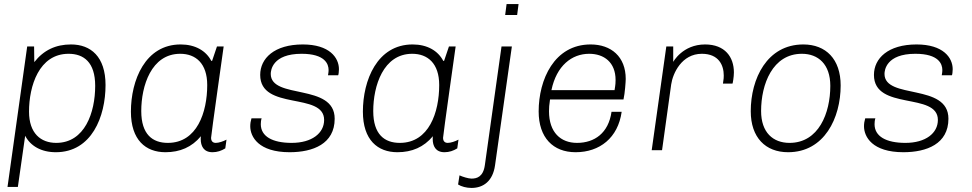

<svg xmlns="http://www.w3.org/2000/svg" viewBox="-20 -740 4790 946"><path d="M149 -434 148 -511H114L17 181H68L104 -71C130 -21 183 10 255 10C432 10 500 -166 500 -321C500 -461 427 -521 330 -521C255 -521 195 -493 149 -434ZM318 -475C392 -475 449 -434 449 -317C449 -186 398 -36 257 -36C181 -36 123 -83 123 -190C123 -316 172 -475 318 -475Z M969 -55C969 -21 983 10 1027 10C1050 10 1071 3 1090 -9L1096 -52C1079 -43 1058 -36 1043 -36C1030 -36 1020 -43 1020 -61C1020 -73 1082 -511 1082 -511H1049L1025 -440H1021C995 -490 942 -521 870 -521C695 -521 625 -344 625 -190C625 -50 698 10 795 10C867 10 925 -15 970 -69C969 -64 969 -60 969 -55ZM807 -36C732 -36 676 -77 676 -193C676 -316 725 -475 868 -475C944 -475 1001 -428 1001 -321C1001 -187 951 -36 807 -36Z M1269 -157H1219C1215 -144 1213 -131 1213 -118C1213 -66 1254 10 1407 10C1522 10 1629 -31 1629 -155C1629 -332 1314 -248 1314 -376C1314 -393 1322 -475 1466 -475C1582 -475 1599 -424 1599 -395C1599 -382 1596 -371 1596 -369H1646C1648 -371 1650 -388 1650 -399C1650 -456 1603 -521 1472 -521C1331 -521 1262 -452 1262 -371C1262 -193 1577 -288 1577 -149C1577 -84 1517 -36 1417 -36C1322 -36 1265 -68 1265 -128C1265 -137 1266 -148 1269 -157Z M2112 -55C2112 -21 2126 10 2170 10C2193 10 2214 3 2233 -9L2239 -52C2222 -43 2201 -36 2186 -36C2173 -36 2163 -43 2163 -61C2163 -73 2225 -511 2225 -511H2192L2168 -440H2164C2138 -490 2085 -521 2013 -521C1838 -521 1768 -344 1768 -190C1768 -50 1841 10 1938 10C2010 10 2068 -15 2113 -69C2112 -64 2112 -60 2112 -55ZM1950 -36C1875 -36 1819 -77 1819 -193C1819 -316 1868 -475 2011 -475C2087 -475 2144 -428 2144 -321C2144 -187 2094 -36 1950 -36Z M2476 -720 2469 -666H2528L2535 -720ZM2451 -511 2369 73C2361 132 2329 140 2303 140C2288 140 2259 131 2244 124L2237 169C2253 179 2278 186 2303 186C2362 186 2408 152 2419 75L2502 -511Z M3043 -189H2993C2978 -84 2909 -36 2823 -36C2743 -36 2685 -87 2685 -192C2685 -208 2686 -224 2690 -250H3052C3059 -280 3063 -339 3063 -351C3063 -461 2991 -521 2890 -521C2711 -521 2634 -348 2634 -191C2634 -62 2705 10 2816 10C2935 10 3025 -61 3043 -189ZM2883 -475C2956 -475 3013 -433 3013 -346C3013 -336 3013 -325 3008 -296H2697C2722 -416 2797 -475 2883 -475Z M3542 -328H3589C3590 -327 3596 -361 3596 -383C3596 -459 3552 -521 3454 -521C3343 -521 3297 -435 3297 -435V-511H3263L3191 0H3242L3287 -324C3295 -379 3339 -475 3438 -475C3522 -475 3546 -418 3546 -368C3546 -360 3546 -352 3542 -328Z M3863 10C4042 10 4122 -159 4122 -319C4122 -449 4049 -521 3938 -521C3759 -521 3679 -352 3679 -192C3679 -62 3752 10 3863 10ZM3870 -36C3789 -36 3730 -87 3730 -193C3730 -324 3786 -475 3931 -475C4011 -475 4071 -424 4071 -317C4071 -183 4014 -36 3870 -36Z M4293 -157H4243C4239 -144 4237 -131 4237 -118C4237 -66 4278 10 4431 10C4546 10 4653 -31 4653 -155C4653 -332 4338 -248 4338 -376C4338 -393 4346 -475 4490 -475C4606 -475 4623 -424 4623 -395C4623 -382 4620 -371 4620 -369H4670C4672 -371 4674 -388 4674 -399C4674 -456 4627 -521 4496 -521C4355 -521 4286 -452 4286 -371C4286 -193 4601 -288 4601 -149C4601 -84 4541 -36 4441 -36C4346 -36 4289 -68 4289 -128C4289 -137 4290 -148 4293 -157Z"/></svg>

Font: Chivo Light
Style: Italic
Weight: 300
Italic angle: -8°
Designer: Hector Gatti
Foundry: Omnibus-Type
Version: Version 1.003;PS 001.003;hotconv 1.0.70;makeotf.lib2.5.58329